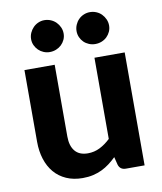

<svg xmlns="http://www.w3.org/2000/svg" viewBox="-82 -788 730 863"><g transform="rotate(-10 283.0 -356.5)"><path d="M509.5 -515.5V0H424.5Q398 0 390.5 -24L381.5 -60Q366 -45 349.5 -32.5Q333 -20 314.2 -11Q295.5 -2 273.8 3Q252 8 226.5 8Q184.5 8 151.8 -6.5Q119 -21 97 -47Q75 -73 63.5 -109Q52 -145 52 -188V-515.5H190V-188Q190 -145 209.8 -121.2Q229.5 -97.5 268.5 -97.5Q297.5 -97.5 323 -110.2Q348.5 -123 371.5 -145V-515.5ZM386.5 -575.5Q371.5 -575.5 358 -581Q344.5 -586.5 334.5 -596.2Q324.5 -606 318.8 -619Q313 -632 313 -647Q313 -662 318.8 -675.5Q324.5 -689 334.5 -699.2Q344.5 -709.5 358 -715.2Q371.5 -721 386.5 -721Q402 -721 415.8 -715.2Q429.5 -709.5 439.5 -699.2Q449.5 -689 455.5 -675.5Q461.5 -662 461.5 -647Q461.5 -632 455.5 -619Q449.5 -606 439.5 -596.2Q429.5 -586.5 415.8 -581Q402 -575.5 386.5 -575.5ZM178.5 -575.5Q164 -575.5 150.8 -581Q137.5 -586.5 127.5 -596.2Q117.5 -606 111.5 -619Q105.5 -632 105.5 -647Q105.5 -662 111.5 -675.5Q117.5 -689 127.5 -699.2Q137.5 -709.5 150.8 -715.2Q164 -721 178.5 -721Q194 -721 207.8 -715.2Q221.5 -709.5 231.8 -699.2Q242 -689 248 -675.5Q254 -662 254 -647Q254 -632 248 -619Q242 -606 231.8 -596.2Q221.5 -586.5 207.8 -581Q194 -575.5 178.5 -575.5Z"/></g></svg>

Font: Lato
Style: Regular
Weight: 800
Designer: Lukasz Dziedzic with Adam Twardoch and Botio Nikoltchev
Foundry: tyPoland Lukasz Dziedzic
Version: Version 2.015; 2015-08-06; http://www.latofonts.com/; ttfaut